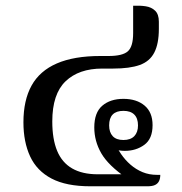

<svg xmlns="http://www.w3.org/2000/svg" viewBox="-20 -652 636 672"><path d="M296 0Q212 0 160.5 -27Q109 -54 85.5 -104.5Q62 -155 62 -224Q62 -301 90.5 -352.5Q119 -404 179 -430Q239 -456 331 -456H360Q409 -456 427.5 -472.5Q446 -489 446 -536V-632Q470 -633 490 -630Q510 -627 523 -614.5Q536 -602 536 -576V-551Q536 -499 520 -468Q504 -437 469 -424.5Q434 -412 376 -412H338Q256 -412 209.5 -367.5Q163 -323 163 -227Q163 -165 180 -124Q197 -83 232.5 -62.5Q268 -42 322 -42H429L423 -29Q359 -73 334.5 -115.5Q310 -158 310 -206Q310 -258 338 -282Q366 -306 412 -306Q458 -306 486 -282.5Q514 -259 514 -214Q514 -166 485 -145Q456 -124 417 -124Q397 -124 383 -129.5Q369 -135 361 -142L379 -153Q390 -133 404 -112.5Q418 -92 437 -75.5Q456 -59 479 -49.5Q502 -40 530 -40H541Q541 -27 536.5 -18Q532 -9 522.5 -4.5Q513 0 496 0ZM412 -162Q437 -162 450 -175.5Q463 -189 463 -213Q463 -238 450 -251Q437 -264 412 -264Q362 -264 362 -213Q362 -189 374.5 -175.5Q387 -162 412 -162Z"/></svg>

Font: Noto Serif Thai Medium
Style: Regular
Weight: 500
Version: Version 2.001